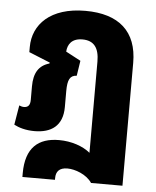

<svg xmlns="http://www.w3.org/2000/svg" viewBox="-52 -575 668 822"><g transform="rotate(5 281.5 -164.0)"><path d="M75 202H215V194C215 167 229 149 264 149C297 149 347 167 370 202H505V-326C505 -461 426 -530 282 -530C132 -530 58 -452 58 -355V-333L149 -296L148 -292C103 -279 82 -246 82 -188V-130C82 -108 74 -97 55 -97C48 -97 42 -99 35 -102L21 -18C42 -7 71 2 109 2C180 2 230 -30 230 -112V-181C230 -229 240 -249 269 -250L279 -315L215 -349C217 -380 234 -407 280 -407C330 -407 352 -376 352 -318V74C321 48 271 31 218 31C129 31 75 76 75 186Z"/></g></svg>

Font: Noto Sans Thai UI Cond ExtBd
Style: Regular
Weight: 800
Width: 3
Designer: Monotype Design Team
Foundry: Monotype Imaging Inc.
Version: Version 2.000